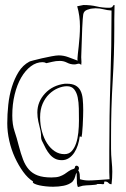

<svg xmlns="http://www.w3.org/2000/svg" viewBox="-20 -738 503 766"><path d="M414 -707Q388 -707 365 -712.5Q342 -718 313 -718L288 -713Q299 -675 299 -633Q299 -613 297.5 -592Q296 -571 294 -553Q292 -535 290.5 -522Q289 -509 289 -504Q289 -497 290 -496Q271 -503 252.5 -510Q234 -517 214 -517Q205 -517 186 -513.5Q167 -510 147.5 -505.5Q128 -501 113 -497Q98 -493 97 -492Q71 -478 54.5 -451.5Q38 -425 27.5 -391.5Q17 -358 13 -320Q9 -282 9 -246Q9 -212 17 -176.5Q25 -141 39.5 -109.5Q54 -78 72.5 -52.5Q91 -27 112 -14Q111 -13 111 -11Q111 -8 118.5 -4.5Q126 -1 137.5 1.5Q149 4 163.5 5.5Q178 7 192 7Q214 7 234 3Q254 -1 268 -12Q274 -19 276.5 -24.5Q279 -30 280 -34Q281 -38 282 -41.5Q283 -45 287 -49Q286 -48 286 -40L287 -7Q288 -1 289 3.5Q290 8 292 8Q293 8 310 3Q314 2 324 1.5Q334 1 343.5 0.5Q353 0 360.5 -1Q368 -2 368 -4H382Q384 -4 386 -3.5Q388 -3 390 -3Q396 -3 395.5 -7.5Q395 -12 397 -14Q408 -14 412.5 -8.5Q417 -3 425 -3Q428 -27 428 -53Q428 -70 425.5 -95.5Q423 -121 423 -145V-192Q423 -307 429.5 -413.5Q436 -520 436 -626Q436 -637 436 -660Q436 -683 437 -718Q433 -718 432 -716.5Q431 -715 429.5 -712.5Q428 -710 425 -708.5Q422 -707 414 -707ZM333 -18Q316 -18 299 -23Q299 -34 298 -43Q297 -52 292 -58Q295 -62 295 -67Q295 -74 287 -77Q280 -77 279.5 -72.5Q279 -68 276 -65Q262 -61 254 -55Q246 -49 237.5 -43.5Q229 -38 217.5 -34Q206 -30 185 -30Q152 -30 130.5 -38Q109 -46 95 -62Q81 -78 72 -101.5Q63 -125 55 -156Q47 -188 38 -214.5Q29 -241 29 -277Q29 -322 38.5 -361Q48 -400 64.5 -428.5Q81 -457 103 -473.5Q125 -490 150 -490Q158 -490 165 -486Q175 -488 189 -491.5Q203 -495 219 -495Q234 -495 247.5 -488Q261 -481 276 -481Q282 -481 286.5 -482.5Q291 -484 295 -484Q299 -484 304 -479Q304 -481 304.5 -484Q305 -487 305 -490Q305 -495 304.5 -500Q304 -505 304 -510Q306 -583 308 -625.5Q310 -668 312 -680Q314 -694 328 -699Q342 -704 348 -704H349Q352 -704 355 -704.5Q358 -705 361 -705Q378 -705 393 -701Q408 -697 425 -696Q425 -552 420.5 -415.5Q416 -279 416 -135V-79Q416 -65 416 -51Q416 -37 417 -23Q386 -21 366.5 -19.5Q347 -18 333 -18ZM129 -289Q129 -271 133 -253Q137 -235 142 -215Q144 -201 144 -191.5Q144 -182 149 -173Q156 -158 163 -145Q170 -132 179 -121.5Q188 -111 199.5 -105Q211 -99 227 -99Q242 -99 254.5 -107Q267 -115 276 -128.5Q285 -142 290.5 -159Q296 -176 298 -193Q298 -194 300 -194Q301 -194 302 -192.5Q303 -191 304 -191Q306 -191 307.5 -205Q309 -219 310 -237Q311 -255 311.5 -272.5Q312 -290 312 -298Q312 -323 310 -343Q308 -363 301 -376.5Q294 -390 281 -397Q268 -404 247 -404H239Q190 -398 159.5 -365Q129 -332 129 -289ZM237 -123Q216 -123 198.5 -134.5Q181 -146 168 -166Q155 -186 147.5 -213Q140 -240 140 -270Q140 -301 150 -324Q160 -347 176 -362.5Q192 -378 211 -386Q230 -394 247 -394Q266 -394 276 -381.5Q286 -369 290 -349.5Q294 -330 294.5 -305.5Q295 -281 295 -257Q295 -233 292.5 -209Q290 -185 283.5 -166Q277 -147 266 -135Q255 -123 237 -123Z"/></svg>

Font: Londrina Sketch
Style: Regular
Weight: 400
Designer: Marcelo Magalhaes
Foundry: Marcelo Magalhães
Version: Version 1.002